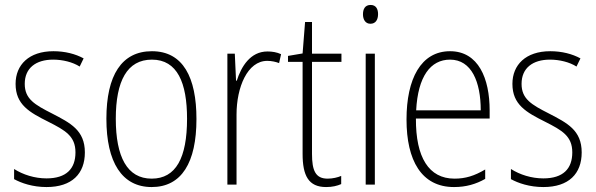

<svg xmlns="http://www.w3.org/2000/svg" viewBox="-20 -746 2409 776"><path d="M323 -130C323 -220 264 -249 191 -287C120 -323 80 -346 80 -407C80 -471 125 -505 195 -505C233 -505 274 -495 302 -477L318 -510C285 -528 243 -539 196 -539C97 -539 43 -484 43 -407C43 -323 99 -292 175 -254C244 -219 285 -196 285 -130C285 -64 248 -25 168 -25C120 -25 73 -40 37 -63V-22C66 -6 112 10 168 10C271 10 323 -44 323 -130Z M774 -265C774 -433 720 -539 594 -539C472 -539 410 -442 410 -266C410 -90 473 10 593 10C714 10 774 -89 774 -265ZM448 -266C448 -419 494 -505 594 -505C697 -505 736 -411 736 -266C736 -108 691 -24 593 -24C494 -24 448 -112 448 -266Z M1061 -538C992 -538 955 -477 937 -420H934L929 -529H899V0H936V-283C936 -393 980 -500 1060 -500C1078 -500 1095 -496 1108 -491L1116 -527C1099 -535 1080 -538 1061 -538Z M1304 -24C1255 -24 1241 -57 1241 -124V-496H1360V-529H1241V-657H1213L1203 -530L1144 -520V-496H1203V-124C1203 -36 1227 10 1298 10C1324 10 1343 5 1359 -2V-35C1345 -29 1325 -24 1304 -24Z M1478 -726C1455 -726 1447 -709 1447 -688C1447 -667 1457 -650 1477 -650C1498 -650 1508 -666 1508 -689C1508 -709 1500 -726 1478 -726ZM1495 -529H1458V0H1495Z M1799 -539C1681 -539 1623 -427 1623 -263C1623 -98 1683 10 1815 10C1864 10 1904 -2 1941 -23V-61C1897 -35 1861 -24 1817 -24C1713 -24 1660 -110 1661 -267H1959V-300C1959 -428 1914 -539 1799 -539ZM1799 -505C1886 -505 1923 -415 1923 -300H1662C1669 -437 1720 -505 1799 -505Z M2331 -130C2331 -220 2272 -249 2199 -287C2128 -323 2088 -346 2088 -407C2088 -471 2133 -505 2203 -505C2241 -505 2282 -495 2310 -477L2326 -510C2293 -528 2251 -539 2204 -539C2105 -539 2051 -484 2051 -407C2051 -323 2107 -292 2183 -254C2252 -219 2293 -196 2293 -130C2293 -64 2256 -25 2176 -25C2128 -25 2081 -40 2045 -63V-22C2074 -6 2120 10 2176 10C2279 10 2331 -44 2331 -130Z"/></svg>

Font: Noto Sans Georgian Condensed ExtraLight
Style: Regular
Weight: 200
Width: 3
Designer: Monotype Design Team, Akaki Razmadze
Foundry: Google LLC
Version: Version 2.005